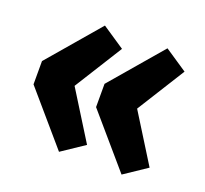

<svg xmlns="http://www.w3.org/2000/svg" viewBox="-100 -673 827 776"><g transform="rotate(20 314.0 -284.5)"><path d="M323 -491 194 -285 323 -78 226 -13 36 -234V-334L226 -556ZM592 -491 463 -285 592 -78 495 -13 305 -234V-334L495 -556Z"/></g></svg>

Font: Fira Sans BGR
Style: Bold
Weight: 700
Designer: bBox Type GmbH & Carrois Corporate GbR & Edenspiekermann AG
Foundry: bBox Type GmbH & Carrois Corporate GbR & Edenspiekermann AG
Version: Version 4.301